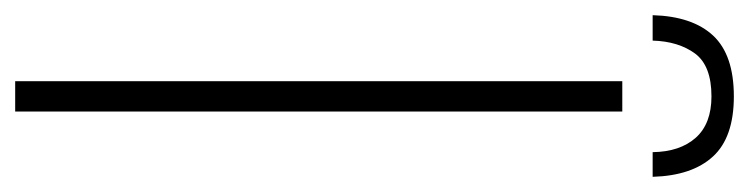

<svg xmlns="http://www.w3.org/2000/svg" viewBox="-404 -600 987 253"><g transform="rotate(90 89.5 -473.5)"><path d="M70 0V-800H110V0ZM90 -947Q144 -947 169.2 -919.5Q194.5 -892 196 -840H163.5Q163 -876 144.5 -896.8Q126 -917.5 90 -917.5Q49.5 -917.5 33.5 -895.8Q17.5 -874 16.5 -840H-17Q-15.5 -892.5 10 -919.8Q35.5 -947 90 -947Z"/></g></svg>

Font: Big Shoulders Text SC Thin
Style: Regular
Weight: 100
Designer: Patric King
Foundry: XO Type Co
Version: Version 2.002